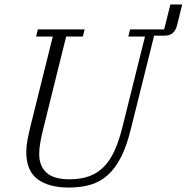

<svg xmlns="http://www.w3.org/2000/svg" viewBox="-20 -830 838 862"><path d="M289 12Q198 12 148 -26Q98 -64 98 -148Q98 -173 103.5 -202Q109 -231 117 -264L217 -666H142L150 -698H360L352 -666H277L174 -251Q166 -218 161 -190.5Q156 -163 156 -139Q156 -85 188.5 -55Q221 -25 293 -25Q342 -25 379.5 -38.5Q417 -52 445 -80Q473 -108 493 -151Q513 -194 528 -253L631 -666H556L564 -698H717L745 -810H798L774 -713Q769 -695 756.5 -682.5Q744 -670 718 -670H672L568 -253Q550 -178 524.5 -127Q499 -76 465 -45Q431 -14 387.5 -1Q344 12 289 12Z"/></svg>

Font: IBM Plex Serif Light
Style: Italic
Weight: 300
Italic angle: -14°
Designer: Mike Abbink, Paul van der Laan, Pieter van Rosmalen
Foundry: Bold Monday
Version: Version 3.001